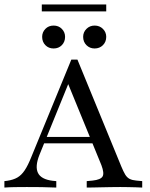

<svg xmlns="http://www.w3.org/2000/svg" viewBox="-23 -845 677 865"><path d="M154.8 -147.6Q133.9 -95.2 148 -66.1Q162.1 -37.1 213.7 -30.6L230.6 -29V0Q199.2 -1.6 164.1 -2Q129 -2.4 97.6 -2.4Q67.7 -2.4 42.7 -2Q17.7 -1.6 -3.2 0V-29L9.7 -30.6Q37.1 -34.7 55.2 -45.2Q73.4 -55.6 88.3 -77.8Q103.2 -100 118.5 -138.7L298.4 -576.6H325.8L523.4 -95.2Q533.1 -71.8 541.1 -58.5Q549.2 -45.2 560.9 -39.1Q572.6 -33.1 591.1 -31.5L617.7 -29V0Q604.8 -0.8 588.7 -1.2Q572.6 -1.6 555.2 -2Q537.9 -2.4 520.2 -2.4H517.7Q496.8 -2.4 475.8 -2Q454.8 -1.6 435.1 -1.2Q415.3 -0.8 398 -0.4Q380.6 0 367.7 0V-29L394.4 -31.5Q430.6 -35.5 439.1 -50Q447.6 -64.5 433.9 -100.8L279 -479L295.2 -492.7ZM158.1 -199.2 170.2 -228.2H425.8L437.1 -199.2ZM218.5 -626.6Q196 -626.6 181.5 -641.5Q166.9 -656.5 166.9 -679Q166.9 -700 181.5 -714.9Q196 -729.8 218.5 -729.8Q241.1 -729.8 255.6 -714.9Q270.2 -700 270.2 -679Q270.2 -656.5 255.6 -641.5Q241.1 -626.6 218.5 -626.6ZM403.2 -626.6Q381.5 -626.6 366.5 -641.5Q351.6 -656.5 351.6 -679Q351.6 -700 366.5 -714.9Q381.5 -729.8 403.2 -729.8Q425.8 -729.8 440.7 -714.9Q455.6 -700 455.6 -679Q455.6 -656.5 440.7 -641.5Q425.8 -626.6 403.2 -626.6ZM165.3 -793.5V-825H455.6V-793.5Z"/></svg>

Font: Playfair 5pt SemiExpanded Light
Style: Regular
Weight: 400
Version: Version 2.203